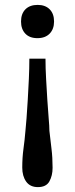

<svg xmlns="http://www.w3.org/2000/svg" viewBox="-20 -575 307 785"><path d="M100 -335H166Q166 -296 168.5 -252.5Q171 -209 173.5 -167Q176 -125 179 -91.5Q182 -58 182 -40Q186 -3 190.5 33Q195 69 195 111Q195 143 182 166.5Q169 190 135 190Q103 190 87 167.5Q71 145 71 110Q71 69 76 33Q81 -3 84 -40Q86 -58 88.5 -91.5Q91 -125 93.5 -167Q96 -209 98 -252.5Q100 -296 100 -335ZM201 -487Q201 -456 183 -437.5Q165 -419 133 -419Q101 -419 83.5 -437.5Q66 -456 66 -487Q66 -519 84 -537Q102 -555 134 -555Q165 -555 183 -537Q201 -519 201 -487Z"/></svg>

Font: Domine Medium
Style: Regular
Weight: 500
Designer: Pablo Impallari, Rodrigo Fuenzalida, Brenda Gallo
Foundry: Pablo Impallari, Rodrigo Fuenzalida, Brenda Gallo
Version: Version 2.000